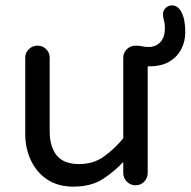

<svg xmlns="http://www.w3.org/2000/svg" viewBox="-20 -685 710 715"><path d="M253 10Q196 10 156 -16.5Q116 -43 95 -88Q74 -133 74 -186V-470Q74 -489 87.5 -502Q101 -515 120 -515Q139 -515 152 -502Q165 -489 165 -470V-196Q165 -139 191 -106.5Q217 -74 275 -74Q329 -74 369 -103.5Q409 -133 439 -170V-470Q439 -489 452.5 -502Q466 -515 485 -515Q499 -515 510 -512.5Q521 -510 534 -510Q560 -510 577 -528Q594 -546 594 -580Q594 -597 590.5 -609Q587 -621 587 -632Q587 -646 597 -655.5Q607 -665 620 -665Q643 -665 656.5 -638.5Q670 -612 670 -565Q670 -532 655.5 -503Q641 -474 611.5 -456Q582 -438 536 -438Q533 -438 530 -438V-41Q530 -22 517 -8.5Q504 5 485 5Q466 5 452.5 -8.5Q439 -22 439 -41V-82Q408 -48 364 -19Q320 10 253 10Z"/></svg>

Font: Varela Round
Style: Regular
Weight: 400
Designer: Joe Prince, Avraham Cornfeld
Foundry: Joe Prince, Avraham Cornfeld
Version: Version 3.010; ttfautohint (v1.8.4.7-5d5b)